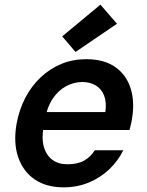

<svg xmlns="http://www.w3.org/2000/svg" viewBox="-20 -792 630 824"><path d="M253 12Q179 12 129 -22Q79 -56 58 -117.5Q37 -179 51 -260Q62 -321 88.5 -372Q115 -423 155 -460.5Q195 -498 244 -518Q293 -538 350 -538Q427 -538 475 -504Q523 -470 541 -411.5Q559 -353 546 -280Q545 -270 542 -259Q539 -248 536 -234H133L147 -311H432Q438 -353 427 -381.5Q416 -410 391.5 -425Q367 -440 333 -440Q297 -440 263.5 -422Q230 -404 206 -368Q182 -332 172 -277L167 -248Q158 -197 168.5 -161Q179 -125 205 -106Q231 -87 269 -87Q314 -87 341.5 -103Q369 -119 387 -147H509Q487 -102 449.5 -66Q412 -30 362 -9Q312 12 253 12ZM304 -569 247 -636 411 -772 482 -690Z"/></svg>

Font: DM Sans 9pt SemiBold
Style: Italic
Weight: 600
Italic angle: -10°
Version: Version 4.004;gftools[0.9.30]